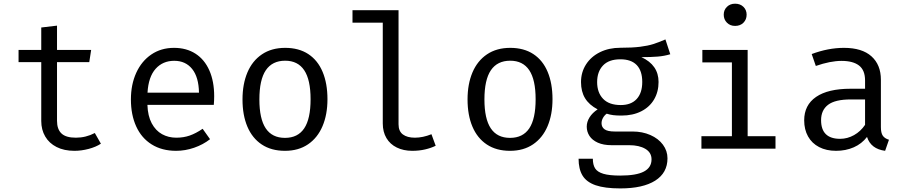

<svg xmlns="http://www.w3.org/2000/svg" viewBox="-20 -813 4963 1050"><path d="M531.8 -27.2Q504.6 -9.2 464.9 1.3Q425.1 11.8 387.2 11.8Q330.3 11.8 289.5 -9Q248.7 -29.7 227.2 -66.7Q205.6 -103.6 205.6 -151.3V-473.3H81.5V-540H205.6V-662.6L291.8 -672.8V-540H478.5L468.2 -473.3H291.8V-152.3Q291.8 -106.2 316.2 -83.1Q340.5 -60 394.9 -60Q449.7 -60 498.5 -85.6Z M786.2 -239.5Q788.2 -179 809.7 -138.7Q831.3 -98.5 866.2 -79.2Q901 -60 944.1 -60Q984.1 -60 1017.7 -71.8Q1051.3 -83.6 1088.2 -108.7L1128.7 -51.8Q1090.8 -22.1 1041.8 -5.1Q992.8 11.8 943.1 11.8Q865.6 11.8 809.7 -23.1Q753.8 -57.9 724.9 -121.5Q695.9 -185.1 695.9 -269.2Q695.9 -350.8 725.1 -414.9Q754.4 -479 807.7 -515.1Q861 -551.3 931.8 -551.3Q999.5 -551.3 1049 -519.5Q1098.5 -487.7 1124.9 -427.9Q1151.3 -368.2 1151.3 -286.7Q1151.3 -263.1 1149.2 -239.5ZM786.7 -306.2H1068.2Q1066.7 -391.3 1030.8 -435.9Q994.9 -480.5 932.8 -480.5Q870.3 -480.5 831 -436.7Q791.8 -392.8 786.7 -306.2Z M1770.8 -270.3Q1770.8 -186.7 1743.8 -123.1Q1716.9 -59.5 1664.6 -23.8Q1612.3 11.8 1538.5 11.8Q1463.6 11.8 1411.5 -22.8Q1359.5 -57.4 1332.8 -120.5Q1306.2 -183.6 1306.2 -269.2Q1306.2 -353.3 1333.1 -416.9Q1360 -480.5 1412.6 -515.9Q1465.1 -551.3 1539.5 -551.3Q1614.4 -551.3 1666.2 -517.2Q1717.9 -483.1 1744.4 -419.7Q1770.8 -356.4 1770.8 -270.3ZM1398.5 -269.2Q1398.5 -163.1 1433.3 -111Q1468.2 -59 1538.5 -59Q1608.7 -59 1643.6 -111Q1678.5 -163.1 1678.5 -270.3Q1678.5 -376.9 1643.6 -429Q1608.7 -481 1539.5 -481Q1469.2 -481 1433.8 -429Q1398.5 -376.9 1398.5 -269.2Z M2159.5 -133.3Q2159.5 -95.4 2183.3 -77.7Q2207.2 -60 2248.7 -60Q2292.3 -60 2339.5 -79L2362.6 -15.9Q2337.9 -3.6 2305.1 4.1Q2272.3 11.8 2234.4 11.8Q2186.7 11.8 2150 -6.2Q2113.3 -24.1 2093.3 -57.9Q2073.3 -91.8 2073.3 -137.9V-689.2H1907.7V-757.4H2159.5Z M3001.5 -270.3Q3001.5 -186.7 2974.6 -123.1Q2947.7 -59.5 2895.4 -23.8Q2843.1 11.8 2769.2 11.8Q2694.4 11.8 2642.3 -22.8Q2590.3 -57.4 2563.6 -120.5Q2536.9 -183.6 2536.9 -269.2Q2536.9 -353.3 2563.8 -416.9Q2590.8 -480.5 2643.3 -515.9Q2695.9 -551.3 2770.3 -551.3Q2845.1 -551.3 2896.9 -517.2Q2948.7 -483.1 2975.1 -419.7Q3001.5 -356.4 3001.5 -270.3ZM2629.2 -269.2Q2629.2 -163.1 2664.1 -111Q2699 -59 2769.2 -59Q2839.5 -59 2874.4 -111Q2909.2 -163.1 2909.2 -270.3Q2909.2 -376.9 2874.4 -429Q2839.5 -481 2770.3 -481Q2700 -481 2664.6 -429Q2629.2 -376.9 2629.2 -269.2Z M3645.6 -516.4Q3613.8 -506.7 3577.7 -503.6Q3541.5 -500.5 3487.7 -500.5Q3581.5 -457.4 3581.5 -364.6Q3581.5 -311.3 3557.2 -269.5Q3532.8 -227.7 3486.9 -204.4Q3441 -181 3378.5 -181Q3351.8 -181 3333.6 -183.3Q3315.4 -185.6 3297.9 -191.3Q3285.6 -182.6 3277.7 -168.5Q3269.7 -154.4 3269.7 -139Q3269.7 -117.9 3286.2 -105.9Q3302.6 -93.8 3342.1 -93.8H3439.5Q3492.8 -93.8 3536.7 -74.6Q3580.5 -55.4 3605.4 -21.8Q3630.3 11.8 3630.3 52.8Q3630.3 132.3 3563.1 174.9Q3495.9 217.4 3372.3 217.4Q3287.2 217.4 3237.2 200Q3187.2 182.6 3165.6 146.9Q3144.1 111.3 3144.1 54.9H3222.1Q3222.1 88.2 3234.6 107.9Q3247.2 127.7 3279.7 137.4Q3312.3 147.2 3371.8 147.2Q3460 147.2 3501.5 125.1Q3543.1 103.1 3543.1 58.5Q3543.1 21 3509.2 1Q3475.4 -19 3421 -19H3324.6Q3280 -19 3249.2 -32.8Q3218.5 -46.7 3203.6 -69.7Q3188.7 -92.8 3188.7 -120.5Q3188.7 -146.7 3204.1 -171.3Q3219.5 -195.9 3248.2 -214.9Q3201.5 -239.5 3179.5 -275.9Q3157.4 -312.3 3157.4 -364.1Q3157.4 -417.9 3184.9 -460.8Q3212.3 -503.6 3261.3 -527.7Q3310.3 -551.8 3372.8 -551.8Q3437.9 -551.8 3480.5 -557.2Q3523.1 -562.6 3552.1 -571.8Q3581 -581 3619 -597.4ZM3245.6 -364.1Q3245.6 -306.7 3278.2 -272.6Q3310.8 -238.5 3374.9 -238.5Q3431.3 -238.5 3461.8 -271.5Q3492.3 -304.6 3492.3 -364.6Q3492.3 -425.6 3462.1 -457.2Q3431.8 -488.7 3372.8 -488.7Q3309.7 -488.7 3277.7 -454.9Q3245.6 -421 3245.6 -364.1Z M4063.1 -732.8Q4063.1 -706.2 4045.6 -688.7Q4028.2 -671.3 4000 -671.3Q3972.8 -671.3 3955.4 -689Q3937.9 -706.7 3937.9 -732.8Q3937.9 -758.5 3955.4 -775.6Q3972.8 -792.8 4000 -792.8Q4028.2 -792.8 4045.6 -775.6Q4063.1 -758.5 4063.1 -732.8ZM3821 -540H4068.7V-68.2H4221V0H3815.9V-68.2H3982.6V-471.8H3821Z M4797.4 -117.9Q4797.4 -86.2 4807.7 -71Q4817.9 -55.9 4841.5 -48.7L4820.5 11.8Q4742.6 1.5 4721.5 -64.1Q4692.8 -26.7 4649 -7.4Q4605.1 11.8 4552.3 11.8Q4499 11.8 4459.5 -8.7Q4420 -29.2 4399 -66.9Q4377.9 -104.6 4377.9 -154.9Q4377.9 -238.5 4443.1 -283.1Q4508.2 -327.7 4631.3 -327.7H4710.8V-372.8Q4710.8 -429.2 4677.9 -454.6Q4645.1 -480 4582.1 -480Q4521 -480 4441.5 -452.3L4419 -517.4Q4509.2 -551.3 4595.4 -551.3Q4694.4 -551.3 4745.9 -504.9Q4797.4 -458.5 4797.4 -376.9ZM4710.8 -130.3V-269.2H4632.8Q4547.2 -269.2 4508.7 -240Q4470.3 -210.8 4470.3 -155.9Q4470.3 -53.8 4574.4 -53.8Q4614.4 -53.8 4650.5 -74.1Q4686.7 -94.4 4710.8 -130.3Z"/></svg>

Font: Fira Code
Style: Regular
Weight: 400
Designer: Carrois Corporate, Edenspiekermann AG, Nikita Prokopov
Foundry: Carrois Corporate, Edenspiekermann AG, Nikita Prokopov
Version: Version 5.002